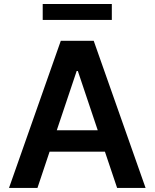

<svg xmlns="http://www.w3.org/2000/svg" viewBox="-20 -929 764 949"><path d="M165.1 0H24.5L280.5 -727.3H443.2L699.6 0H558.9L498.6 -179.3H225.1ZM260.7 -285.2H463.1L364.7 -578.1H359ZM532.7 -909.1V-830.6H191.1V-909.1Z"/></svg>

Font: Inter Zeller Semi Bold
Style: Regular
Weight: 600
Designer: Rasmus Andersson; Joe Bland
Foundry: zeller
Version: Version 3.015;git-dec3a8cb1